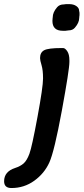

<svg xmlns="http://www.w3.org/2000/svg" viewBox="-87 -715 409 939"><path d="M301.3 -637.7Q301.3 -637.7 300.3 -626.5Q300.3 -604 279.3 -579.6Q268.1 -566.4 248.5 -566.4L233.4 -564.5H219.7Q169.4 -564.5 169.4 -612.8V-614.7L169.9 -617.2V-621.6L170.9 -630.4Q170.9 -654.8 192.4 -679.7Q204.1 -693.4 225.1 -693.4L235.8 -694.8H252Q272.9 -694.8 286.4 -685.3Q299.8 -675.8 299.8 -663.6Q301.8 -654.8 301.8 -652.8V-640.1ZM-66.9 171.4Q-66.9 124 -12.7 106.4Q12.7 98.1 28.6 84.2Q44.4 70.3 56.9 36.9Q69.3 3.4 96.4 -143.3Q123.5 -290 123.5 -331.1Q123.5 -372.1 116.2 -396.2Q108.9 -420.4 108.9 -430.7Q108.9 -458.5 128.9 -469.2Q148.9 -480 213.4 -480H221.7Q231.4 -480 241.9 -464.6Q252.4 -449.2 252.4 -419.9V-411.6Q252.4 -375 215.6 -174.6Q178.7 25.9 154.3 79.6Q129.9 133.3 80.6 168.9Q31.2 204.6 -31.2 204.6Q-66.9 204.6 -66.9 171.4Z"/></svg>

Font: Averia Libre
Style: Bold Italic
Weight: 700
Italic angle: -6.90001°
Version: Version 1.002